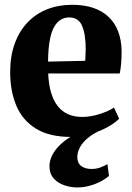

<svg xmlns="http://www.w3.org/2000/svg" viewBox="-20 -574 564 821"><path d="M282.5 11.5Q192 11.5 134.5 -23.5Q77 -58.5 50.2 -121.2Q23.5 -184 23.5 -266.5Q23.5 -334 42.8 -387Q62 -440 97 -477.2Q132 -514.5 180.8 -534Q229.5 -553.5 288.5 -553.5Q389.5 -553.5 443.8 -502.2Q498 -451 500 -357.5Q500 -324 497.8 -300Q495.5 -276 492 -260H186Q188 -213.5 198.2 -178.8Q208.5 -144 226.5 -120.8Q244.5 -97.5 270.8 -85.8Q297 -74 331 -74Q367.5 -74 406.5 -86.5Q445.5 -99 467.5 -114L489.5 -66.5Q474.5 -50.5 442.8 -32.2Q411 -14 369.2 -1.2Q327.5 11.5 282.5 11.5ZM185.5 -310.5 344.5 -314Q345 -326 345.5 -338Q346 -350 346.5 -362.5Q346.5 -427 331.2 -463.2Q316 -499.5 275.5 -499.5Q256.5 -499.5 240.5 -490.2Q224.5 -481 212 -459.8Q199.5 -438.5 192.8 -402Q186 -365.5 185.5 -310.5ZM310.5 227.5Q282.5 227.5 255 218.2Q227.5 209 209.5 188.8Q191.5 168.5 191.5 136.5Q191.5 114 202.2 91.8Q213 69.5 233.2 49Q253.5 28.5 281.5 11Q309.5 -6.5 344 -19L372 -23L415 -19Q379 -3.5 355.8 16Q332.5 35.5 321.5 56.5Q310.5 77.5 310.5 97.5Q310.5 123 327.2 135.8Q344 148.5 371.5 148.5Q391.5 148.5 407.8 142.5Q424 136.5 439.5 128L446 178.5Q432 190.5 410.8 201.8Q389.5 213 363.8 220.2Q338 227.5 310.5 227.5Z"/></svg>

Font: Merriweather 60pt ExtraBold
Style: Regular
Weight: 800
Version: Version 2.100